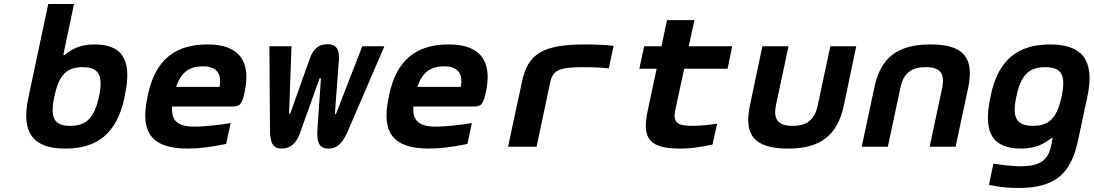

<svg xmlns="http://www.w3.org/2000/svg" viewBox="-20 -730 5440 955"><path d="M599 -244 601 -256C640 -436 585 -509 450 -509C376 -509 334 -483 302 -457H295L348 -710H220L121 -244C84 -69 144 9 305 9C466 9 562 -69 599 -244ZM250 -248 251 -252C273 -357 312 -396 391 -396C469 -396 495 -358 473 -252L472 -248C449 -142 408 -104 329 -104C250 -104 228 -143 250 -248Z M1197 -273C1229 -422 1173 -509 1013 -509C849 -509 752 -431 715 -256L713 -244C675 -66 739 9 914 9C967 9 1033 1 1105 -14L1127 -118C1083 -110 997 -100 950 -100C866 -100 831 -127 836 -200H1132C1174 -200 1183 -209 1197 -273ZM856 -298C881 -370 920 -400 990 -400C1058 -400 1084 -363 1072 -298Z M1474 -73 1568 -336C1570 -343 1576 -343 1576 -336L1558 -73C1557 -20 1569 9 1614 9C1661 9 1685 -23 1708 -73L1892 -500H1782L1653 -168C1652 -164 1650 -162 1648 -162C1646 -162 1646 -164 1646 -168L1666 -436C1667 -477 1659 -510 1609 -510C1563 -510 1537 -485 1520 -436L1425 -169C1424 -166 1422 -163 1420 -163C1419 -163 1418 -165 1418 -169L1430 -500H1320L1323 -73C1325 -23 1335 9 1382 9C1424 9 1455 -17 1474 -73Z M2397 -273C2429 -422 2373 -509 2213 -509C2049 -509 1952 -431 1915 -256L1913 -244C1875 -66 1939 9 2114 9C2167 9 2233 1 2305 -14L2327 -118C2283 -110 2197 -100 2150 -100C2066 -100 2031 -127 2036 -200H2332C2374 -200 2383 -209 2397 -273ZM2056 -298C2081 -370 2120 -400 2190 -400C2258 -400 2284 -363 2272 -298Z M2882 -396C2912 -396 2965 -395 3008 -390L3032 -502C2987 -507 2940 -509 2892 -509C2676 -509 2605 -461 2576 -322L2507 0H2649L2717 -322C2730 -379 2758 -396 2882 -396Z M3418 -104C3348 -104 3326 -124 3339 -183L3383 -388H3599L3622 -500H3406L3434 -630H3298L3270 -500H3184L3160 -388H3246L3201 -176C3171 -34 3216 9 3366 9C3416 9 3463 2 3524 -11L3547 -115C3496 -107 3458 -104 3418 -104Z M3710 -205C3678 -56 3735 9 3899 9C4061 9 4145 -56 4177 -205L4239 -500H4110L4048 -209C4033 -136 3996 -104 3923 -104C3849 -104 3825 -136 3840 -209L3902 -500H3772Z M4329 -295 4266 0H4396L4458 -291C4473 -364 4510 -396 4584 -396C4658 -396 4681 -364 4666 -291L4604 0H4733L4796 -295C4827 -444 4771 -509 4609 -509C4445 -509 4360 -444 4329 -295Z M4908 -256 4906 -244C4867 -64 4922 9 5059 9C5134 9 5176 -17 5209 -43H5216L5208 -5C5194 64 5157 97 5056 97C5016 97 4961 90 4921 84L4899 190C4956 201 4997 205 5045 205C5229 205 5307 134 5342 -31L5389 -252C5426 -427 5365 -509 5204 -509C5041 -509 4945 -431 4908 -256ZM5035 -248 5036 -252C5058 -358 5099 -396 5179 -396C5259 -396 5283 -358 5261 -252L5260 -248C5237 -142 5197 -104 5118 -104C5038 -104 5012 -142 5035 -248Z"/></svg>

Font: LT Wave Mono Bold
Style: Italic
Weight: 700
Designer: Daniel Lyons
Version: Version 2.5 (Glyphs App)